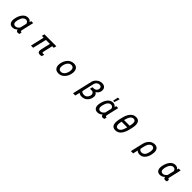

<svg xmlns="http://www.w3.org/2000/svg" viewBox="759 -3342 6034 6034"><g transform="rotate(45 3776.0 -325.5)"><path d="M674.8 -549.8H760.7L668.9 -149.4Q655.3 -87.9 684.6 -86.9Q690.4 -86.9 697.3 -88.9L707 -92.8L701.2 -9.8L697.3 -7.8Q669.9 9.8 630.9 9.8Q564.5 9.8 558.6 -61.5Q487.3 10.7 392.6 10.3Q297.9 9.8 259.8 -61.5Q221.7 -132.8 251 -257.8L252.9 -264.6Q282.2 -395.5 355 -477.5Q427.7 -559.6 526.4 -559.6Q619.1 -558.6 656.2 -490.2ZM419.9 -417Q374 -364.3 347.7 -254.9Q329.1 -169.9 351.6 -124Q375 -80.1 435.5 -80.1Q511.7 -80.1 572.3 -166L624 -381.8Q602.5 -468.8 527.3 -468.8Q465.8 -468.8 419.9 -417Z M1789.1 -549.8 1767.6 -458H1697.3L1625 -144.5Q1619.1 -114.3 1625 -101.6Q1632.8 -87.9 1659.2 -87.9Q1680.7 -87.9 1698.2 -93.8L1708 -96.7L1686.5 -5.9L1680.7 -3.9Q1647.5 5.9 1612.3 5.9Q1487.3 5.9 1522.5 -146.5L1594.7 -458H1417L1308.6 0H1210.9L1316.4 -458H1238.3L1258.8 -549.8Z M2259.8 -273.4 2261.7 -280.3Q2279.3 -359.4 2324.2 -424.8Q2367.2 -488.3 2428.7 -524.4Q2492.2 -558.6 2564.5 -559.6Q2675.8 -559.6 2722.7 -481.4Q2768.6 -404.3 2740.2 -275.4L2738.3 -268.6Q2720.7 -187.5 2676.8 -125Q2657.2 -96.7 2628.9 -69.3Q2604.5 -44.9 2572.3 -26.4Q2540 -6.8 2505.9 1Q2472.7 9.8 2433.6 9.8Q2323.2 9.8 2277.3 -68.4Q2253.9 -107.4 2250 -158.2Q2246.1 -207 2259.8 -273.4ZM2430.7 -418Q2379.9 -364.3 2358.4 -268.6Q2339.8 -185.5 2364.3 -130.9Q2393.6 -81.1 2456.1 -81.1Q2520.5 -81.1 2571.3 -131.8Q2621.1 -184.6 2642.6 -280.3Q2661.1 -366.2 2636.7 -418Q2607.4 -468.8 2543 -468.8Q2483.4 -468.8 2430.7 -418Z M3507.8 -720.7Q3567.4 -750 3625 -750Q3720.7 -750 3765.6 -691.4Q3808.6 -631.8 3788.1 -543.9Q3778.3 -496.1 3746.1 -457Q3717.8 -423.8 3678.7 -401.4Q3723.6 -377.9 3740.2 -333Q3759.8 -283.2 3743.2 -216.8Q3719.7 -113.3 3646.5 -51.8Q3575.2 9.8 3470.7 9.8Q3388.7 9.8 3341.8 -31.2L3304.7 125H3205.1L3359.4 -539.1Q3371.1 -593.8 3413.1 -643.6Q3454.1 -693.4 3507.8 -720.7ZM3643.6 -468.8Q3678.7 -497.1 3689.5 -545.9Q3701.2 -595.7 3676.8 -627Q3652.3 -658.2 3602.5 -658.2Q3553.7 -658.2 3510.7 -624Q3471.7 -590.8 3459 -542L3365.2 -132.8Q3380.9 -108.4 3408.2 -95.7Q3438.5 -81.1 3482.4 -81.1Q3545.9 -81.1 3587.9 -118.2Q3630.9 -157.2 3646.5 -216.8Q3659.2 -270.5 3634.8 -311.5Q3611.3 -350.6 3564.5 -351.6H3482.4L3502 -442.4H3551.8Q3605.5 -441.4 3643.6 -468.8Z M4453.1 -549.8H4539.1L4446.3 -149.4Q4434.6 -87.9 4461.9 -86.9Q4466.8 -86.9 4474.6 -88.9L4484.4 -92.8L4477.5 -9.8L4474.6 -7.8Q4445.3 9.8 4409.2 9.8Q4341.8 9.8 4335.9 -61.5Q4265.6 10.7 4170.9 9.8Q4074.2 9.8 4037.1 -61.5Q3999 -132.8 4029.3 -257.8L4030.3 -264.6Q4062.5 -397.5 4131.8 -477.5Q4205.1 -559.6 4302.7 -559.6Q4396.5 -557.6 4432.6 -490.2ZM4197.3 -417Q4150.4 -361.3 4126 -254.9Q4107.4 -169.9 4129.9 -124Q4153.3 -80.1 4212.9 -80.1Q4289.1 -80.1 4348.6 -166L4401.4 -381.8Q4382.8 -468.8 4303.7 -468.8Q4243.2 -468.8 4197.3 -417ZM4261.7 -599.6 4298.8 -776.4H4375L4319.3 -599.6Z M5290 -426.8 5266.6 -325.2Q5228.5 -164.1 5152.3 -77.1Q5077.1 9.8 4964.8 9.8Q4852.5 9.8 4815.4 -75.2Q4780.3 -159.2 4813.5 -315.4L4837.9 -417Q4874 -575.2 4949.2 -661.1Q5026.4 -750 5138.7 -750Q5251 -750 5287.1 -664.1Q5324.2 -579.1 5290 -426.8ZM4940.4 -433.6 4935.5 -413.1H5186.5L5191.4 -433.6Q5216.8 -543 5199.2 -601.6Q5179.7 -658.2 5118.2 -658.2Q5056.6 -658.2 5011.7 -601.6Q4965.8 -543 4940.4 -433.6ZM5162.1 -304.7 5166 -322.3H4915L4912.1 -310.5Q4886.7 -199.2 4905.3 -138.7Q4923.8 -81.1 4983.4 -81.1Q5043.9 -81.1 5089.8 -136.7Q5134.8 -195.3 5162.1 -304.7Z M6029.3 -526.4Q6086.9 -558.6 6153.3 -559.6Q6260.7 -559.6 6300.8 -487.3Q6342.8 -416 6316.4 -287.1L6310.5 -254.9Q6282.2 -132.8 6212.9 -61.5Q6179.7 -25.4 6137.7 -7.8Q6093.8 9.8 6046.9 9.8Q5958 9.8 5916 -42L5877 125H5776.4L5873 -292Q5891.6 -373 5932.6 -432.6Q5973.6 -493.2 6029.3 -526.4ZM5971.7 -286.1 5939.5 -147.5Q5961.9 -81.1 6040 -81.1Q6101.6 -81.1 6148.4 -125Q6192.4 -170.9 6213.9 -264.6Q6237.3 -363.3 6215.8 -417Q6193.4 -468.8 6132.8 -468.8Q6080.1 -468.8 6036.1 -418.9Q5989.3 -365.2 5971.7 -286.1Z M7226.6 -549.8H7312.5L7220.7 -149.4Q7207 -87.9 7236.3 -86.9Q7242.2 -86.9 7249 -88.9L7258.8 -92.8L7252.9 -9.8L7249 -7.8Q7221.7 9.8 7182.6 9.8Q7116.2 9.8 7110.4 -61.5Q7039.1 10.7 6944.3 10.3Q6849.6 9.8 6811.5 -61.5Q6773.4 -132.8 6802.7 -257.8L6804.7 -264.6Q6834 -395.5 6906.7 -477.5Q6979.5 -559.6 7078.1 -559.6Q7170.9 -558.6 7208 -490.2ZM6971.7 -417Q6925.8 -364.3 6899.4 -254.9Q6880.9 -169.9 6903.3 -124Q6926.8 -80.1 6987.3 -80.1Q7063.5 -80.1 7124 -166L7175.8 -381.8Q7154.3 -468.8 7079.1 -468.8Q7017.6 -468.8 6971.7 -417Z"/></g></svg>

Font: RobotoJAA
Style: Medium
Weight: 500
Version: Version 2.05; 2016-11-05